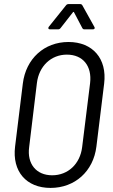

<svg xmlns="http://www.w3.org/2000/svg" viewBox="-20 -914 552 942"><path d="M225 -770H264C269 -770 273 -771 277 -776L338 -854C339 -856 343 -856 343 -854L384 -776C387 -771 390 -770 395 -770H436C444 -770 447 -776 443 -782L384 -888C381 -893 377 -894 373 -894H316C312 -894 308 -893 304 -888L219 -782C215 -776 217 -770 225 -770ZM228 8C347 8 438 -73 453 -195L491 -504C506 -626 435 -708 316 -708C197 -708 107 -626 92 -504L54 -195C39 -73 109 8 228 8ZM236 -54C158 -54 112 -110 123 -192L161 -506C171 -590 231 -646 308 -646C387 -646 432 -590 422 -506L383 -192C373 -110 314 -54 236 -54Z"/></svg>

Font: Barlow Semi Condensed
Style: Italic
Weight: 400
Width: 4
Italic angle: -7°
Designer: Jeremy Tribby
Foundry: Tribby Type
Version: Version 1.422;hotconv 1.0.109;makeotfexe 2.5.65596